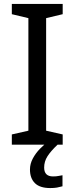

<svg xmlns="http://www.w3.org/2000/svg" viewBox="-20 -734 379 974"><path d="M298 0H40V-52L124 -71V-642L40 -662V-714H298V-662L214 -642V-71L298 -52ZM204 116Q204 161 249 161Q266 161 277.5 158.5Q289 156 297 155V211Q283 215 269 217.5Q255 220 235 220Q182 220 157 195Q132 170 132 126Q132 97 146.5 70Q161 43 182.5 21Q204 -1 224 -15L272 0Q238 32 221 58.5Q204 85 204 116Z"/></svg>

Font: Noto Sans Pau Cin Hau
Style: Regular
Weight: 400
Designer: Monotype Design Team
Foundry: Monotype Imaging Inc.
Version: Version 2.002; ttfautohint (v1.8.4.7-5d5b)